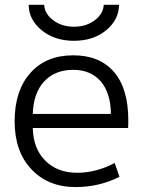

<svg xmlns="http://www.w3.org/2000/svg" viewBox="-20 -757 591 787"><path d="M97.7 -737.3H161.1Q163.1 -700.2 198.2 -673.8Q233.4 -647.5 283.2 -647.5Q333 -647.5 368.2 -673.8Q403.3 -700.2 405.3 -737.3H467.8Q467.8 -676.8 415.5 -633.3Q363.3 -589.8 283.2 -589.8Q203.1 -589.8 150.4 -633.3Q97.7 -676.8 97.7 -737.3ZM114.3 -290H434.6Q433.6 -377 392.6 -423.8Q351.6 -470.7 280.3 -470.7Q205.1 -470.7 161.1 -423.3Q117.2 -376 114.3 -290ZM114.3 -232.4Q116.2 -147.5 166 -98.1Q215.8 -48.8 295.9 -48.8Q374 -48.8 450.2 -88.9L469.7 -32.2Q385.7 9.8 290 9.8Q177.7 9.8 108.9 -63Q40 -135.7 40 -259.8Q40 -385.7 104.5 -458Q168.9 -530.3 280.3 -530.3Q388.7 -530.3 447.3 -461.9Q505.9 -393.6 505.9 -264.6Q505.9 -241.2 504.9 -232.4Z"/></svg>

Font: Gen Shin Gothic Normal
Style: Regular
Weight: 300
Designer: [Source Han Sans]
Ryoko NISHIZUKA  (kana & ideographs); Paul D. Hunt (Latin, Greek & Cyrillic); Wenlong ZHANG  (bopomofo
Version: Version 1.002.20150607